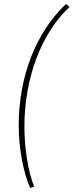

<svg xmlns="http://www.w3.org/2000/svg" viewBox="-20 -750 362 944"><path d="M128 174 148 168C116 88 100 -28 100 -128C100 -360 180 -584 322 -716L304 -730C160 -594 72 -378 72 -134C72 -24 94 96 128 174Z"/></svg>

Font: Source Sans Pro ExtraLight
Style: Italic
Weight: 200
Italic angle: -11°
Designer: Paul D. Hunt
Foundry: Adobe Systems Incorporated
Version: Version 3.006;hotconv 1.0.111;makeotfexe 2.5.65597